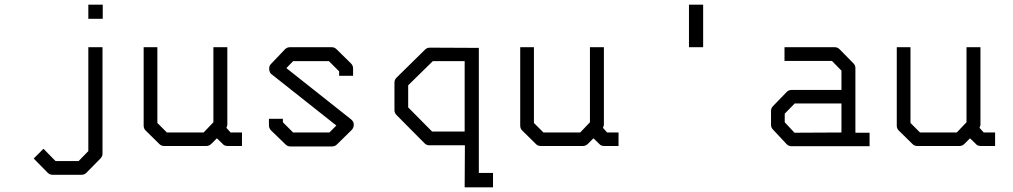

<svg xmlns="http://www.w3.org/2000/svg" viewBox="-20 -679 4360 826"><path d="M421 -17Q421 -6 411 4L351 65Q343 73 330 73H206Q194 73 185 64L125 3L167 -39L219 14H318L360 -29V-476H421ZM360 -659H422V-598H360Z M913 -84 889 -60Q880 -51 868 -51H686Q674 -51 666 -59L607 -117Q598 -126 598 -138V-476H657V-150L698 -109H856L898 -153V-476H958V-141Q958 -139 954 -129L972 -109H1021V-51H960Q945 -51 939 -59Z M1439 -372 1395 -416H1241L1212 -386L1491 -165Q1502 -155.5 1502 -143Q1502 -129 1493 -120L1430 -58Q1421 -49 1409 -49H1229Q1217 -49 1208 -58L1146 -118Q1137 -127 1137 -140V-168H1197V-153L1241 -109H1397L1427 -139L1149 -359Q1139.5 -365.5 1138 -381V-384.5Q1138 -396 1146 -404L1206 -467Q1215 -476 1228 -476H1407Q1419 -476 1428 -467L1490 -406Q1499 -397 1499 -385V-353H1439Z M2040 -473V65H2101V127H1979L1980 -54H1826Q1815 -54 1806 -63L1686 -184Q1677 -193 1677 -205V-324Q1677 -336 1686 -345L1809 -466Q1817 -474 1830 -474ZM1979 -416H1842L1736 -312V-217L1839 -113H1979Z M2533 -84 2509 -60Q2500 -51 2488 -51H2306Q2294 -51 2286 -59L2227 -117Q2218 -126 2218 -138V-476H2277V-150L2318 -109H2476L2518 -153V-476H2578V-141Q2578 -139 2574 -129L2592 -109H2641V-51H2580Q2565 -51 2559 -59Z M2944 -659H3005V-476H2944Z M3600 -109V-234H3399L3356 -190V-153L3398 -108ZM3660 -108H3721V-50H3385Q3373 -50 3364 -59L3306 -121Q3297 -130 3297 -142V-202Q3297 -214 3306 -223L3365 -284Q3373 -292 3386 -292H3600V-375L3559 -417H3355V-476H3571Q3583 -476 3592 -467L3651 -407Q3660 -398 3660 -387Z M4153 -84 4129 -60Q4120 -51 4108 -51H3926Q3914 -51 3906 -59L3847 -117Q3838 -126 3838 -138V-476H3897V-150L3938 -109H4096L4138 -153V-476H4198V-141Q4198 -139 4194 -129L4212 -109H4261V-51H4200Q4185 -51 4179 -59Z"/></svg>

Font: ibm3270
Style: Regular
Weight: 400
Monospace: yes
Version: Version 2.0.3